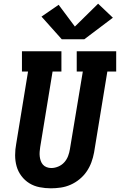

<svg xmlns="http://www.w3.org/2000/svg" viewBox="-20 -1013 650 1041"><path d="M256 8Q225 8 194.5 2Q164 -4 139 -19.5Q114 -35 96 -59Q78 -83 70 -111.5Q62 -140 62 -171.5Q62 -203 68 -234L132 -625H99V-735H313V-625H265L198 -216Q196 -203 195 -190Q194 -177 195.5 -164.5Q197 -152 201 -140.5Q205 -129 213 -120Q221 -111 233 -106.5Q245 -102 258 -102Q277 -102 296 -110Q315 -118 328.5 -133Q342 -148 349 -166.5Q356 -185 359 -204L429 -625H396V-735H610V-625H562L490 -186Q485 -159 475.5 -133Q466 -107 450 -83.5Q434 -60 411.5 -41.5Q389 -23 363 -11.5Q337 0 309.5 4Q282 8 256 8ZM315 -800 205 -923 298 -987 386 -869 512 -993 592 -917 437 -800Z"/></svg>

Font: Iosevka Slab XBdExObl
Style: Regular
Weight: 800
Width: 7
Italic angle: -9°
Monospace: yes
Designer: Belleve Invis
Foundry: Belleve Invis
Version: Version 11.1.0; ttfautohint (v1.8.3)